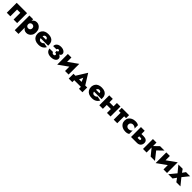

<svg xmlns="http://www.w3.org/2000/svg" viewBox="906 -3284 6293 6293"><g transform="rotate(45 4052.0 -137.5)"><path d="M535 -460H55V0H220V-312H370V0H535Z M817 220V-460H644V220ZM1190 -230Q1190 -313 1158.5 -367.5Q1127 -422 1078 -450Q1029 -478 974 -478Q913 -478 869.5 -447Q826 -416 803.5 -360.5Q781 -305 781 -230Q781 -156 803.5 -100Q826 -44 869.5 -13Q913 18 974 18Q1029 18 1078 -10Q1127 -38 1158.5 -93Q1190 -148 1190 -230ZM1008 -230Q1008 -200 995 -178Q982 -156 960 -145Q938 -134 911 -134Q888 -134 866.5 -144.5Q845 -155 831 -176Q817 -197 817 -230Q817 -263 831 -284Q845 -305 866.5 -315.5Q888 -326 911 -326Q938 -326 960 -315Q982 -304 995 -282.5Q1008 -261 1008 -230Z M1347 -194H1776Q1778 -208 1778 -220Q1778 -232 1778 -238Q1778 -311 1749 -362.5Q1720 -414 1662.5 -442Q1605 -470 1520 -470Q1441 -470 1385.5 -446Q1330 -422 1298 -379Q1266 -336 1256 -279Q1254 -267 1253 -255Q1252 -243 1252 -230Q1252 -161 1283 -106.5Q1314 -52 1375 -21Q1436 10 1526 10Q1595 10 1643 -7.5Q1691 -25 1725 -56.5Q1759 -88 1782 -131L1626 -162Q1616 -145 1601 -133.5Q1586 -122 1566 -115.5Q1546 -109 1520 -109Q1495 -109 1473.5 -120.5Q1452 -132 1439 -158.5Q1426 -185 1426 -230L1428 -252Q1428 -287 1438.5 -311Q1449 -335 1468.5 -347.5Q1488 -360 1516 -360Q1540 -360 1556 -351Q1572 -342 1581 -325Q1590 -308 1593 -283H1347Z M2096 -230Q2205 -224 2255 -254.5Q2305 -285 2305 -336Q2305 -374 2278.5 -404.5Q2252 -435 2207.5 -452.5Q2163 -470 2105 -470Q2043 -470 1997.5 -449.5Q1952 -429 1927 -391.5Q1902 -354 1902 -302H2056Q2057 -318 2063.5 -328.5Q2070 -339 2081.5 -344.5Q2093 -350 2106 -350Q2125 -350 2137 -339.5Q2149 -329 2149 -313Q2149 -296 2136.5 -285Q2124 -274 2096 -274ZM2103 10Q2168 10 2218 -8Q2268 -26 2296.5 -58.5Q2325 -91 2325 -134Q2325 -195 2266 -230.5Q2207 -266 2096 -260V-200Q2119 -200 2134.5 -195Q2150 -190 2157.5 -179.5Q2165 -169 2165 -154Q2165 -139 2157 -129Q2149 -119 2134.5 -113.5Q2120 -108 2102 -108Q2080 -108 2062 -120.5Q2044 -133 2036 -161H1874Q1882 -82 1940.5 -36Q1999 10 2103 10Z M2915 -315 2920 -495 2431 -145 2426 35ZM2591 -460H2426V35L2591 -115ZM2920 -495 2755 -345V0H2920Z M3333 -266 3436 -30 3599 -70 3333 -495 3068 -70 3231 -30ZM3490 0V90H3651V-131H3016V90H3182V0Z M3822 -194H4251Q4253 -208 4253 -220Q4253 -232 4253 -238Q4253 -311 4224 -362.5Q4195 -414 4137.5 -442Q4080 -470 3995 -470Q3916 -470 3860.5 -446Q3805 -422 3773 -379Q3741 -336 3731 -279Q3729 -267 3728 -255Q3727 -243 3727 -230Q3727 -161 3758 -106.5Q3789 -52 3850 -21Q3911 10 4001 10Q4070 10 4118 -7.5Q4166 -25 4200 -56.5Q4234 -88 4257 -131L4101 -162Q4091 -145 4076 -133.5Q4061 -122 4041 -115.5Q4021 -109 3995 -109Q3970 -109 3948.5 -120.5Q3927 -132 3914 -158.5Q3901 -185 3901 -230L3903 -252Q3903 -287 3913.5 -311Q3924 -335 3943.5 -347.5Q3963 -360 3991 -360Q4015 -360 4031 -351Q4047 -342 4056 -325Q4065 -308 4068 -283H3822Z M4391 -181H4771V-304H4391ZM4699 -460V0H4864V-460ZM4344 -460V0H4509V-460Z M4924 -460V-320H5263V-460ZM5011 -440V0H5176V-440Z M5461 -230Q5461 -260 5476 -284Q5491 -308 5517 -322Q5543 -336 5573 -336Q5594 -336 5618 -329.5Q5642 -323 5664.5 -309Q5687 -295 5701 -273V-435Q5677 -449 5644 -459.5Q5611 -470 5557 -470Q5478 -470 5416 -440.5Q5354 -411 5318.5 -357.5Q5283 -304 5283 -230Q5283 -157 5318.5 -103Q5354 -49 5416 -19.5Q5478 10 5557 10Q5611 10 5644 -0.5Q5677 -11 5701 -26V-188Q5687 -167 5666.5 -152.5Q5646 -138 5622 -131Q5598 -124 5573 -124Q5543 -124 5517 -136.5Q5491 -149 5476 -173Q5461 -197 5461 -230Z M5814 -460V0H5987V-460ZM5954 -204H6062Q6082 -204 6093 -194Q6104 -184 6104 -167Q6104 -156 6099 -147.5Q6094 -139 6084.5 -135Q6075 -131 6062 -131H5954V0H6097Q6145 0 6183 -21Q6221 -42 6243 -80Q6265 -118 6265 -167Q6265 -241 6216.5 -275.5Q6168 -310 6097 -310H5954Z M6369 -460V0H6534V-460ZM6700 -460 6504 -270 6724 0H6924L6709 -270L6904 -460Z M7478 -315 7483 -495 6994 -145 6989 35ZM7154 -460H6989V35L7154 -115ZM7483 -495 7318 -345V0H7483Z M7903 -460 7825 -351 7748 -460H7549L7734 -236L7539 0H7738L7825 -122L7913 0H8104L7912 -236L8094 -460Z"/></g></svg>

Font: Jost ExtraBold
Style: Regular
Weight: 800
Version: Version 3.710